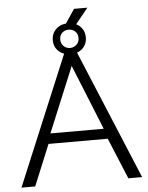

<svg xmlns="http://www.w3.org/2000/svg" viewBox="-61 -982 798 1032"><g transform="rotate(-5 338.0 -466.5)"><path d="M363.6 -826.7 317.9 -843.6 377.7 -932.8H449.8ZM308.9 -710H367.9L663.5 0H589.2L497.3 -221.5H177.8L86.6 0H12.4ZM480.5 -276.8 338.4 -628.1 192.9 -276.8ZM249.3 -774.1Q249.3 -811.8 274.8 -835Q300.4 -858.3 338.4 -858.3Q377.5 -858.3 402.5 -835Q427.5 -811.8 427.5 -774.1Q427.5 -737.5 402.5 -714.4Q377.5 -691.4 338.4 -691.4Q300.4 -691.4 274.8 -714.4Q249.3 -737.5 249.3 -774.1ZM338.4 -823.9Q318.5 -823.9 303.9 -810.8Q289.4 -797.7 289.4 -774.1Q289.4 -753.5 303.6 -739.3Q317.8 -725.1 338.4 -725.1Q357.7 -725.1 372.9 -738.6Q388.2 -752.2 388.2 -774.1Q388.2 -797.7 373.6 -810.8Q359 -823.9 338.4 -823.9Z"/></g></svg>

Font: Raleway Thin
Style: Regular
Weight: 100
Designer: Matt McInerney, Pablo Impallari, Rodrigo Fuenzalida
Foundry: Matt McInerney, Pablo Impallari, Rodrigo Fuenzalida
Version: Version 4.026